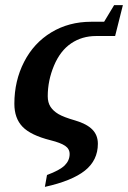

<svg xmlns="http://www.w3.org/2000/svg" viewBox="-20 -544 500 750"><path d="M355.5 -403.3Q300.3 -403.3 257.8 -374.5Q215.3 -345.7 190.9 -287.6Q166.5 -229.5 166.5 -168Q166.5 -143.6 177.2 -127Q188 -110.4 208.3 -98.4Q228.5 -86.4 274.4 -73.2Q318.8 -60.1 340.6 -38.1Q362.3 -16.1 362.3 17.6Q362.3 82 311.8 122.3Q261.2 162.6 155.3 186L163.6 139.6Q213.4 121.1 232.7 102.1Q252 83 252 57.6Q252 37.6 234.4 25.6Q216.8 13.7 177.7 3.9Q100.1 -15.6 68.1 -48.8Q36.1 -82 36.1 -138.7Q36.1 -228 74 -302Q111.8 -376 180.4 -417.5Q249 -459 335.9 -459H386.7L425.8 -523.9H460L429.7 -403.3Z"/></svg>

Font: Tinos
Style: Bold Italic
Weight: 700
Italic angle: -16.333°
Designer: Steve Matteson
Foundry: Monotype Imaging Inc.
Version: Version 1.23